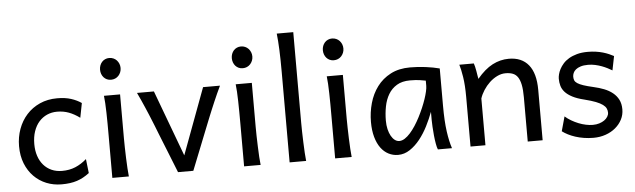

<svg xmlns="http://www.w3.org/2000/svg" viewBox="-49 -964 3833 1159"><g transform="rotate(-5 1867.5 -384.5)"><path d="M451.7 -41.5Q433.1 -27.3 414.8 -17.3Q396.5 -7.3 376.5 -0.7Q356.4 5.9 333.5 9Q310.5 12.2 283.2 12.2Q233.9 12.2 190.9 -5.1Q147.9 -22.5 115.7 -55.2Q83.5 -87.9 64.9 -134.3Q46.4 -180.7 46.4 -239.3Q46.4 -294.4 64.2 -343.3Q82 -392.1 115 -428.7Q147.9 -465.3 195.1 -486.6Q242.2 -507.8 300.3 -507.8Q349.1 -507.8 384.5 -496.3Q419.9 -484.9 446.8 -466.3L429.7 -378.4Q396.5 -402.8 363.8 -415Q331.1 -427.2 293 -427.2Q260.3 -427.2 232.2 -414.8Q204.1 -402.3 183.3 -378.9Q162.6 -355.5 150.9 -321.3Q139.2 -287.1 139.2 -244.1Q139.2 -204.6 149.9 -172.4Q160.6 -140.1 180.7 -116.9Q200.7 -93.8 229 -81.1Q257.3 -68.4 293 -68.4Q337.4 -68.4 373.5 -83.5Q409.7 -98.6 441.9 -127Z M573.7 -656.7Q573.7 -670.4 578.1 -682.4Q582.5 -694.3 590.6 -703.4Q598.6 -712.4 609.9 -717.5Q621.1 -722.7 634.8 -722.7Q648.4 -722.7 660.2 -717.5Q671.9 -712.4 680.2 -703.4Q688.5 -694.3 693.4 -682.4Q698.2 -670.4 698.2 -656.7Q698.2 -643.1 693.4 -631.1Q688.5 -619.1 680.2 -610.1Q671.9 -601.1 660.2 -595.9Q648.4 -590.8 634.8 -590.8Q621.1 -590.8 609.9 -595.9Q598.6 -601.1 590.6 -610.1Q582.5 -619.1 578.1 -631.1Q573.7 -643.1 573.7 -656.7ZM681.2 -231.9Q681.2 -208.5 681.9 -176.5Q682.6 -144.5 683.8 -111.8Q685.1 -79.1 686.8 -49.3Q688.5 -19.5 690.9 0H590.8V-258.8Q590.8 -294.4 590.6 -329.1Q590.3 -363.8 589.6 -394.8Q588.9 -425.8 587.4 -452.4Q585.9 -479 583.5 -498H681.2Z M1286.6 -498Q1276.4 -477.1 1265.4 -452.6Q1254.4 -428.2 1244.4 -404.8Q1234.4 -381.3 1225.6 -360.4Q1216.8 -339.4 1210.9 -324.7Q1206.1 -313 1198 -292.7Q1189.9 -272.5 1179.9 -247.3Q1169.9 -222.2 1158.7 -194.1Q1147.5 -166 1136.7 -138.7Q1110.8 -74.2 1081.5 0H988.8Q960.4 -70.8 935.5 -133.8Q924.8 -160.6 913.6 -188.5Q902.3 -216.3 892.3 -241.9Q882.3 -267.6 873.8 -289.1Q865.2 -310.5 859.4 -324.7Q853.5 -339.4 844.7 -360.6Q835.9 -381.8 825.7 -405.3Q815.4 -428.7 804.7 -452.9Q793.9 -477.1 783.7 -498H886.2L1035.2 -97.7L1184.1 -498Z M1372.1 -656.7Q1372.1 -670.4 1376.5 -682.4Q1380.9 -694.3 1388.9 -703.4Q1397 -712.4 1408.2 -717.5Q1419.4 -722.7 1433.1 -722.7Q1446.8 -722.7 1458.5 -717.5Q1470.2 -712.4 1478.5 -703.4Q1486.8 -694.3 1491.7 -682.4Q1496.6 -670.4 1496.6 -656.7Q1496.6 -643.1 1491.7 -631.1Q1486.8 -619.1 1478.5 -610.1Q1470.2 -601.1 1458.5 -595.9Q1446.8 -590.8 1433.1 -590.8Q1419.4 -590.8 1408.2 -595.9Q1397 -601.1 1388.9 -610.1Q1380.9 -619.1 1376.5 -631.1Q1372.1 -643.1 1372.1 -656.7ZM1479.5 -231.9Q1479.5 -208.5 1480.2 -176.5Q1481 -144.5 1482.2 -111.8Q1483.4 -79.1 1485.1 -49.3Q1486.8 -19.5 1489.3 0H1389.2V-258.8Q1389.2 -294.4 1388.9 -329.1Q1388.7 -363.8 1387.9 -394.8Q1387.2 -425.8 1385.7 -452.4Q1384.3 -479 1381.8 -498H1479.5Z M1755.4 -231.9Q1755.4 -208.5 1756.1 -176.8Q1756.8 -145 1758.1 -112.3Q1759.3 -79.6 1761 -49.8Q1762.7 -20 1765.1 0H1665V-551.8Q1665 -623 1662.6 -680.9Q1660.2 -738.8 1655.3 -781.2H1755.4Z M1923.8 -656.7Q1923.8 -670.4 1928.2 -682.4Q1932.6 -694.3 1940.7 -703.4Q1948.7 -712.4 1960 -717.5Q1971.2 -722.7 1984.9 -722.7Q1998.5 -722.7 2010.3 -717.5Q2022 -712.4 2030.3 -703.4Q2038.6 -694.3 2043.5 -682.4Q2048.3 -670.4 2048.3 -656.7Q2048.3 -643.1 2043.5 -631.1Q2038.6 -619.1 2030.3 -610.1Q2022 -601.1 2010.3 -595.9Q1998.5 -590.8 1984.9 -590.8Q1971.2 -590.8 1960 -595.9Q1948.7 -601.1 1940.7 -610.1Q1932.6 -619.1 1928.2 -631.1Q1923.8 -643.1 1923.8 -656.7ZM2031.2 -231.9Q2031.2 -208.5 2032 -176.5Q2032.7 -144.5 2033.9 -111.8Q2035.2 -79.1 2036.9 -49.3Q2038.6 -19.5 2041 0H1940.9V-258.8Q1940.9 -294.4 1940.7 -329.1Q1940.4 -363.8 1939.7 -394.8Q1939 -425.8 1937.5 -452.4Q1936 -479 1933.6 -498H2031.2Z M2526.9 -419.9Q2514.6 -422.4 2491.5 -426Q2468.3 -429.7 2431.6 -429.7Q2383.8 -429.7 2351.8 -410.4Q2319.8 -391.1 2300.8 -359.1Q2281.7 -327.1 2273.7 -285.6Q2265.6 -244.1 2265.6 -200.2Q2265.6 -171.9 2271.2 -148.2Q2276.9 -124.5 2286.6 -107.2Q2296.4 -89.8 2309.1 -80.3Q2321.8 -70.8 2336.4 -70.8Q2352.5 -70.8 2369.4 -81.5Q2386.2 -92.3 2402.6 -110.6Q2418.9 -128.9 2434.6 -152.8Q2450.2 -176.8 2463.9 -203.4Q2477.5 -230 2489.3 -257.3Q2501 -284.7 2509.3 -309.3Q2517.6 -334 2522.2 -354.5Q2526.9 -375 2526.9 -388.2ZM2563.5 0Q2558.1 -11.7 2554 -35.2Q2549.8 -58.6 2547.1 -85.7Q2544.4 -112.8 2543 -138.7Q2541.5 -164.6 2541.5 -180.7V-229.5Q2525.9 -188 2504.2 -145Q2482.4 -102.1 2454.6 -67.1Q2426.8 -32.2 2393.3 -10Q2359.9 12.2 2321.8 12.2Q2291 12.2 2264.2 -1.5Q2237.3 -15.1 2217.5 -42Q2197.8 -68.8 2186.5 -108.6Q2175.3 -148.4 2175.3 -200.2Q2175.3 -258.3 2190.9 -313.7Q2206.5 -369.1 2238.8 -412.4Q2271 -455.6 2320.8 -481.7Q2370.6 -507.8 2439 -507.8Q2486.3 -507.8 2533.2 -501.7Q2580.1 -495.6 2617.2 -485.8V-258.8Q2617.2 -166.5 2626 -103.8Q2634.8 -41 2648.9 0Z M3107.9 0V-268.6Q3107.9 -314.5 3101.8 -344.2Q3095.7 -374 3083.7 -391.4Q3071.8 -408.7 3053.5 -415.5Q3035.2 -422.4 3010.3 -422.4Q2983.9 -422.4 2958.7 -409.9Q2933.6 -397.5 2912.6 -377.7Q2891.6 -357.9 2875.5 -333Q2859.4 -308.1 2851.6 -283.2V0H2761.2V-300.3Q2761.2 -372.6 2753.2 -422.6Q2745.1 -472.7 2736.8 -498H2824.7Q2827.6 -490.2 2830.6 -477.8Q2833.5 -465.3 2835.9 -451.7Q2838.4 -438 2840.3 -424.8L2844.2 -402.8Q2890.6 -458.5 2938 -483.2Q2985.4 -507.8 3037.1 -507.8Q3115.2 -507.8 3156.7 -456.8Q3198.2 -405.8 3198.2 -305.2V0Z M3654.8 -383.3Q3642.6 -390.6 3627 -398.7Q3611.3 -406.7 3593 -413.6Q3574.7 -420.4 3554 -425Q3533.2 -429.7 3510.7 -429.7Q3483.9 -429.7 3465.6 -423.8Q3447.3 -418 3436.3 -408.9Q3425.3 -399.9 3420.4 -388.4Q3415.5 -377 3415.5 -366.2Q3415.5 -353.5 3419.4 -343.8Q3423.3 -334 3435.8 -325.7Q3448.2 -317.4 3471.2 -309.6Q3494.1 -301.8 3532.7 -293Q3565.9 -285.6 3595.2 -274.2Q3624.5 -262.7 3646.5 -245.1Q3668.5 -227.5 3681.2 -202.9Q3693.8 -178.2 3693.8 -144Q3693.8 -110.8 3679.2 -82.5Q3664.6 -54.2 3639.2 -33Q3613.8 -11.7 3579.6 0.2Q3545.4 12.2 3505.9 12.2Q3476.1 12.2 3448.5 7.8Q3420.9 3.4 3396.7 -4.4Q3372.6 -12.2 3352.5 -22.5Q3332.5 -32.7 3317.9 -43.9L3342.3 -131.8Q3358.9 -117.2 3379.6 -105Q3400.4 -92.8 3422.4 -84Q3444.3 -75.2 3466.6 -70.6Q3488.8 -65.9 3508.3 -65.9Q3529.8 -65.9 3547.6 -71.5Q3565.4 -77.1 3578.4 -86.2Q3591.3 -95.2 3598.6 -107.2Q3606 -119.1 3606 -131.8Q3606 -145.5 3600.3 -157.5Q3594.7 -169.4 3579.8 -180.4Q3564.9 -191.4 3538.8 -201.7Q3512.7 -211.9 3471.7 -222.2Q3427.2 -232.9 3399.2 -247.6Q3371.1 -262.2 3355.2 -279.8Q3339.4 -297.4 3333.5 -317.9Q3327.6 -338.4 3327.6 -361.3Q3327.6 -372.6 3331.3 -387.7Q3335 -402.8 3343.5 -419.2Q3352.1 -435.5 3366 -451.4Q3379.9 -467.3 3400.9 -479.7Q3421.9 -492.2 3450.2 -500Q3478.5 -507.8 3515.6 -507.8Q3542 -507.8 3565.2 -504.4Q3588.4 -501 3607.7 -495.4Q3627 -489.7 3643.1 -482.7Q3659.2 -475.6 3671.9 -468.8Z"/></g></svg>

Font: Andika
Style: Regular
Weight: 400
Designer: Victor Gaultney, Annie Olsen, Julie Remington, Don Collingsworth, Eric Hays
Foundry: SIL International
Version: Version 1.001